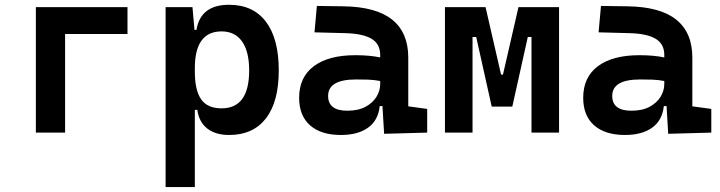

<svg xmlns="http://www.w3.org/2000/svg" viewBox="-20 -547 2970 792"><path d="M127.9 0V-517.6H505.9V-406.7H248.5V0Z M663.1 224.6V-517.6H773.9L782.2 -423.8H790.5Q807.1 -527.3 924.8 -527.3Q1023.9 -527.3 1076.9 -457.5Q1129.9 -387.7 1129.9 -256.3Q1129.9 -127 1076.9 -58.6Q1023.9 9.8 925.3 9.8Q869.1 9.8 835 -16.8Q800.8 -43.5 793.9 -93.8H783.7V224.6ZM783.7 -251.5Q783.7 -174.3 809.8 -137.2Q835.9 -100.1 894 -100.1Q1007.8 -100.1 1007.8 -256.3Q1007.8 -334.5 978.5 -376Q949.2 -417.5 894 -417.5Q783.7 -417.5 783.7 -265.6Z M1564.5 4.9 1557.6 -109.4H1546.4Q1540 -49.8 1497.8 -20Q1455.6 9.8 1386.2 9.8Q1304.2 9.8 1259 -30Q1213.9 -69.8 1213.9 -143.6Q1213.9 -228.5 1274.4 -273.9Q1335 -319.3 1445.8 -319.3Q1504.9 -319.3 1548.3 -310.1V-320.3Q1548.3 -365.7 1512.7 -387Q1477.1 -408.2 1406.2 -410.2L1277.3 -413.6L1287.1 -522.5L1396.5 -521Q1532.2 -519 1598.1 -465.6Q1664.1 -412.1 1664.1 -309.6V-108.4L1742.2 -97.7V0ZM1548.3 -212.9Q1522 -217.8 1498.3 -218.5Q1474.6 -219.2 1448.7 -219.2Q1333.5 -219.2 1333.5 -151.4Q1333.5 -90.3 1412.6 -90.3Q1458 -90.3 1488 -106.7Q1518.1 -123 1533.2 -148.2Q1548.3 -173.3 1548.3 -200.2Z M1815.4 0V-517.6H1982.9L2046.9 -239.3H2054.7L2118.7 -517.6H2286.1V0H2172.4V-394.5H2157.2L2093.3 -107.4H2008.3L1944.3 -394.5H1929.2V0Z M2736.3 4.9 2729.5 -109.4H2718.3Q2711.9 -49.8 2669.7 -20Q2627.4 9.8 2558.1 9.8Q2476.1 9.8 2430.9 -30Q2385.7 -69.8 2385.7 -143.6Q2385.7 -228.5 2446.3 -273.9Q2506.8 -319.3 2617.7 -319.3Q2676.8 -319.3 2720.2 -310.1V-320.3Q2720.2 -365.7 2684.6 -387Q2648.9 -408.2 2578.1 -410.2L2449.2 -413.6L2459 -522.5L2568.4 -521Q2704.1 -519 2770 -465.6Q2835.9 -412.1 2835.9 -309.6V-108.4L2914.1 -97.7V0ZM2720.2 -212.9Q2693.8 -217.8 2670.2 -218.5Q2646.5 -219.2 2620.6 -219.2Q2505.4 -219.2 2505.4 -151.4Q2505.4 -90.3 2584.5 -90.3Q2629.9 -90.3 2659.9 -106.7Q2689.9 -123 2705.1 -148.2Q2720.2 -173.3 2720.2 -200.2Z"/></svg>

Font: Cascadia Code SemiBold
Style: Regular
Weight: 600
Monospace: yes
Designer: Aaron Bell
Foundry: Saja Typeworks
Version: Version 2404.023; ttfautohint (v1.8.4)